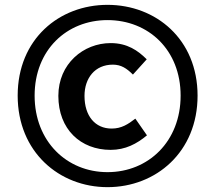

<svg xmlns="http://www.w3.org/2000/svg" viewBox="-20 -763 889 793"><path d="M424 10C624 10 796 -135 796 -368C796 -601 624 -743 424 -743C225 -743 53 -602 53 -368C53 -135 225 10 424 10ZM424 -52C256 -52 123 -179 123 -368C123 -557 256 -680 424 -680C593 -680 726 -557 726 -368C726 -179 593 -52 424 -52ZM437 -144C498 -144 545 -169 587 -204L539 -273C509 -250 482 -232 441 -232C373 -232 329 -284 329 -367C329 -440 372 -496 446 -496C480 -496 503 -481 529 -455L586 -518C550 -554 506 -585 437 -585C325 -585 221 -500 221 -367C221 -229 313 -144 437 -144Z"/></svg>

Font: Genne Gothic Bold
Style: Regular
Weight: 700
Designer: Ryoko NISHIZUKA (kana & ideographs); Paul D. Hunt (Latin, Greek & Cyrillic); Wenlong ZHANG (bopomofo); Sandoll Communica
Foundry: Adobe Systems Incorporated
Version: Version 1.004;PS 1.004;hotconv 16.6.51;makeotf.lib2.5.65220